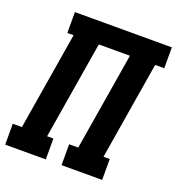

<svg xmlns="http://www.w3.org/2000/svg" viewBox="-134 -843 877 951"><g transform="rotate(20 304.5 -367.5)"><path d="M-1 0V-110H47L132 -625H99V-735H610V-625H562L477 -110H510V0H296V-110H344L429 -625H265L180 -110H213V0Z"/></g></svg>

Font: Iosevka Curly Slab XBdEx
Style: Italic
Weight: 800
Width: 7
Italic angle: -9°
Monospace: yes
Designer: Belleve Invis
Foundry: Belleve Invis
Version: Version 11.1.0; ttfautohint (v1.8.3)